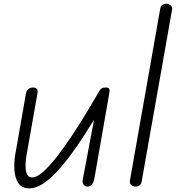

<svg xmlns="http://www.w3.org/2000/svg" viewBox="-20 -999 942 1028"><path d="M137.5 9.5Q97 9.5 78.5 -18.5Q60 -46.5 57.2 -88.8Q54.5 -131 62 -173.5L119 -498.5Q122.5 -517 133.5 -523.8Q144.5 -530.5 157 -530.5Q169 -530.5 176.5 -524Q184 -517.5 180.5 -498.5L123.5 -176.5Q120.5 -161.5 118.2 -140Q116 -118.5 117.2 -97.8Q118.5 -77 126.5 -63Q134.5 -49 152.5 -49Q177.5 -49 212.2 -80.2Q247 -111.5 286.8 -162.8Q326.5 -214 367.2 -275.8Q408 -337.5 445.5 -399.8Q483 -462 513 -513.5Q518 -522 524.5 -526.2Q531 -530.5 546 -530.5Q561.5 -530.5 564.8 -523.2Q568 -516 565 -498.5L485 -42Q482 -26 476.2 -16.8Q470.5 -7.5 463.5 -3.8Q456.5 0 449.5 0Q435.5 0 427.8 -10Q420 -20 423.5 -39.5L483.5 -357.5Q459.5 -319.5 428.5 -271.2Q397.5 -223 361.5 -173.8Q325.5 -124.5 287.5 -83Q249.5 -41.5 211.2 -16Q173 9.5 137.5 9.5Z M706.5 0Q697 0 689.2 -3.5Q681.5 -7 677.8 -14Q674 -21 675.5 -31.5L838 -953Q840.5 -967.5 849.5 -973.2Q858.5 -979 869.5 -979Q883 -979 893.5 -970.8Q904 -962.5 901.5 -948L738.5 -27.5Q736 -13 726.8 -6.5Q717.5 0 706.5 0Z"/></svg>

Font: Edu QLD Hand
Style: Regular
Weight: 400
Designer: Tina and Corey Anderson, Eben Sorkin
Foundry: Sorkin Type Co.
Version: Version 2.000